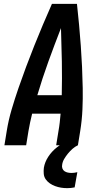

<svg xmlns="http://www.w3.org/2000/svg" viewBox="-20 -755 540 998"><path d="M3 0 15 -74Q24 -130 40.5 -186Q57 -242 76 -297Q95 -352 115.5 -407Q136 -462 158 -517Q180 -572 203 -626.5Q226 -681 250 -735H380Q386 -681 391 -626.5Q396 -572 400 -517Q404 -462 406.5 -407Q409 -352 410 -297Q411 -242 408.5 -186Q406 -130 397 -74L385 0H272L284 -74Q288 -96 290.5 -118.5Q293 -141 295 -164H147Q141 -141 136.5 -118.5Q132 -96 128 -74L116 0ZM174 -260H301Q303 -348 301.5 -435Q300 -522 297 -609Q263 -522 231.5 -435Q200 -348 174 -260ZM330 223Q313 223 297.5 220.5Q282 218 267 212.5Q252 207 239.5 198.5Q227 190 218 177.5Q209 165 207.5 149Q206 133 208 117Q213 87 231 59.5Q249 32 275 11.5Q301 -9 331 -22Q361 -35 391 -40L385 0Q370 7 357 18.5Q344 30 333 43.5Q322 57 313.5 71.5Q305 86 303 102Q301 112 304.5 121Q308 130 315.5 135Q323 140 332.5 142Q342 144 352 144Q359 144 366 143Q373 142 382 140L368 219Q358 221 348.5 222Q339 223 330 223Z"/></svg>

Font: Iosevka Term Curly
Style: Bold Italic
Weight: 700
Italic angle: -9°
Designer: Belleve Invis
Foundry: Belleve Invis
Version: Version 32.3.0